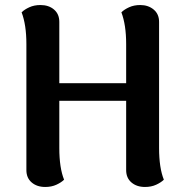

<svg xmlns="http://www.w3.org/2000/svg" viewBox="-20 -730 738 764"><path d="M632 -15Q621 -4 601.5 5Q582 14 557 14Q524 14 503 -4Q482 -22 482 -53V-329H216V-141Q216 -62 235 -15Q224 -4 204.5 5Q185 14 160 14Q127 14 106 -4Q85 -22 85 -53V-555Q85 -631 66 -681Q77 -692 96.5 -701Q116 -710 141 -710Q174 -710 195 -692Q216 -674 216 -643V-399H482V-555Q482 -631 463 -681Q474 -692 493.5 -701Q513 -710 538 -710Q570 -710 591.5 -692Q613 -674 613 -643V-141Q613 -62 632 -15Z"/></svg>

Font: Arima Madurai Black
Style: Regular
Weight: 900
Designer: Joana Correia and Natanael Gama
Foundry: NDISCOVER
Version: Version 1.019